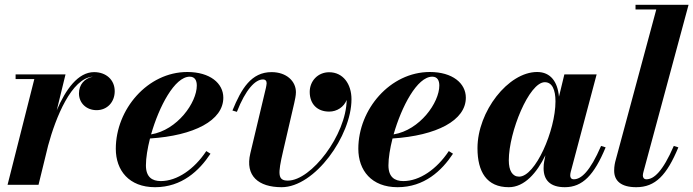

<svg xmlns="http://www.w3.org/2000/svg" viewBox="-20 -770 2889 800"><path d="M123 -440.5 11.5 0H140.5L180.5 -163.5C212 -280 278 -445 367 -450.5C332 -444 309 -417 309 -381C309 -339.5 341 -311 382.5 -311C427 -311 458 -345 458 -390C458 -437.5 422 -469.5 372 -469.5C305.5 -469.5 253.5 -397.5 216.5 -310.5L253 -460H45V-440.5Z M588 -81C588 -112 594.5 -151.5 605 -193C789 -205 910.5 -268 910.5 -363C910.5 -423 855 -470 760.5 -470C595 -470 462.5 -314.5 462.5 -150C462.5 -60 517.5 10 626 10C737.5 10 810 -58.5 857 -129.5L839.5 -140.5C789.5 -65 718 -15.5 650 -15.5C613.5 -15.5 588 -32.5 588 -81ZM770.5 -450.5C792.5 -450.5 800 -434 800 -413.5C800 -342.5 719 -228 609.5 -210C642.5 -325.5 707.5 -450.5 770.5 -450.5Z M1159.5 -140 1206 -340.5C1209 -354.5 1213 -371.5 1213 -386C1213 -431.5 1174 -469.5 1111.5 -469.5C1027 -469.5 986 -401 948.5 -309.5L967 -304C1003.5 -397 1043.5 -439 1075.5 -439C1086.5 -439 1091 -432.5 1091 -423C1091 -418 1089 -410 1088 -404L1023 -131C1000.5 -37 1057 10 1153.5 10C1291.5 10 1444.5 -204 1444.5 -356.5C1444.5 -420 1409.5 -469 1351.5 -469C1304.5 -469 1270.5 -432.5 1270.5 -387C1270.5 -337 1301.5 -305 1351.5 -305C1384.5 -305 1413 -324.5 1424.5 -353.5C1422.5 -208 1277 -17.5 1179.5 -17.5C1137 -17.5 1137 -43.5 1159.5 -140Z M1598.5 -81C1598.5 -112 1605 -151.5 1615.5 -193C1799.5 -205 1921 -268 1921 -363C1921 -423 1865.5 -470 1771 -470C1605.5 -470 1473 -314.5 1473 -150C1473 -60 1528 10 1636.5 10C1748 10 1820.5 -58.5 1867.5 -129.5L1850 -140.5C1800 -65 1728.5 -15.5 1660.5 -15.5C1624 -15.5 1598.5 -32.5 1598.5 -81ZM1781 -450.5C1803 -450.5 1810.5 -434 1810.5 -413.5C1810.5 -342.5 1729.5 -228 1620 -210C1653 -325.5 1718 -450.5 1781 -450.5Z M2503.5 -156 2484.5 -162C2438 -54.5 2401 -23 2371 -23C2360 -23 2356 -30 2356 -38.5C2356 -43 2356.5 -48 2358 -53.5L2466 -460H2331.5L2309 -367C2303.5 -429.5 2274 -470 2218 -470C2097.5 -470 1969.5 -305.5 1969.5 -152.5C1969.5 -54 2008 10 2100 10C2165.5 10 2217 -50 2252.5 -123L2247.5 -97.5C2246 -90.5 2245 -81 2245 -69C2245 -20 2272 10 2333.5 10C2407.5 10 2455.5 -40.5 2503.5 -156ZM2294.5 -347.5C2294.5 -226 2210.5 -34 2143 -34C2115 -34 2100 -59 2100 -102C2100 -219.5 2184.5 -427.5 2250 -427.5C2280.5 -427.5 2294.5 -396.5 2294.5 -347.5Z M2806.5 -156 2787.5 -162C2741 -54.5 2704 -23 2673.5 -23C2663.5 -23 2658.5 -29.5 2658.5 -39C2658.5 -43.5 2660 -50 2661.5 -55.5L2849 -750H2628V-730.5H2714.5L2545.5 -103.5C2542.5 -93 2539 -78 2539 -59C2539 -17.5 2566.5 10 2631 10C2711 10 2758.5 -40.5 2806.5 -156Z"/></svg>

Font: Bodoni* 11pt
Style: Bold Italic
Weight: 700
Italic angle: -13°
Version: Version 2.3